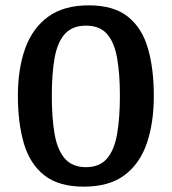

<svg xmlns="http://www.w3.org/2000/svg" viewBox="-20 -685 643 719"><path d="M294 14Q200 14 146 -28.5Q92 -71 69.5 -147.5Q47 -224 47 -326Q47 -428 74.5 -504Q102 -580 160.5 -622.5Q219 -665 312 -665Q406 -665 459 -622.5Q512 -580 534 -504Q556 -428 556 -326Q556 -224 529.5 -147.5Q503 -71 445.5 -28.5Q388 14 294 14ZM302 -59Q353 -59 380.5 -91Q408 -123 418.5 -183Q429 -243 429 -326Q429 -409 418.5 -468Q408 -527 380.5 -558Q353 -589 302 -589Q251 -589 223 -558Q195 -527 184.5 -468Q174 -409 174 -326Q174 -243 184.5 -183Q195 -123 223 -91Q251 -59 302 -59Z"/></svg>

Font: Faustina SemiBold
Style: Regular
Weight: 600
Designer: Alfonso Garcia
Foundry: http://www.omnibus-type.com
Version: Version 1.200